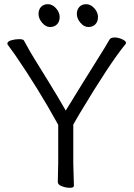

<svg xmlns="http://www.w3.org/2000/svg" viewBox="-20 -888 640 917"><path d="M448 -807Q448 -785 435.5 -772Q423 -759 402 -759Q381 -759 364 -779.5Q347 -800 347 -821Q347 -842 359 -855Q371 -868 392 -868Q413 -868 430.5 -848.5Q448 -829 448 -807ZM265 -807Q265 -785 252.5 -772Q240 -759 219 -759Q198 -759 181 -779.5Q164 -800 164 -821Q164 -842 176 -855Q188 -868 209 -868Q230 -868 247.5 -848.5Q265 -829 265 -807ZM256 -19 258 -108V-292Q162 -466 52 -626Q31 -656 23 -666Q15 -676 15 -679Q15 -690 33.5 -695.5Q52 -701 71 -701Q90 -701 94 -695Q102 -682 111 -664.5Q120 -647 144.5 -607Q169 -567 211.5 -498.5Q254 -430 294 -360Q383 -505 436.5 -590Q490 -675 503 -699Q509 -709 527 -709Q545 -709 563.5 -700.5Q582 -692 582 -683Q582 -682 580 -678Q505 -587 360 -345Q339 -310 330 -293V-107L333 -1Q333 9 314 9Q295 9 275.5 1.5Q256 -6 256 -19Z"/></svg>

Font: QiushuiShotai
Style: Regular
Weight: 600
Designer: Fontworks Inc.
Foundry: Fontworks Inc.
Version: Version 1.250